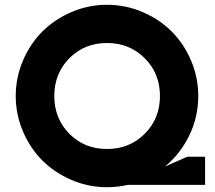

<svg xmlns="http://www.w3.org/2000/svg" viewBox="-20 -780 905 810"><path d="M845.2 -118.7V0H518.6Q476.6 9.8 431.2 9.8Q353 9.8 281.7 -20.8Q210.4 -51.3 158.9 -102.8Q107.4 -154.3 76.9 -225.6Q46.4 -296.9 46.4 -375Q46.4 -453.1 76.9 -524.4Q107.4 -595.7 158.9 -647.2Q210.4 -698.7 281.7 -729.2Q353 -759.8 431.2 -759.8Q509.8 -759.8 581.3 -729.2Q652.8 -698.7 704.3 -647.2Q755.9 -595.7 786.1 -524.4Q816.4 -453.1 816.4 -375Q816.4 -286.6 778.8 -209Q741.2 -131.3 676.3 -77.6L770 -118.7ZM431.2 -151.4Q526.4 -151.4 590.6 -215.6Q654.8 -279.8 654.8 -375Q654.8 -470.2 590.6 -534.4Q526.4 -598.6 431.2 -598.6Q336.4 -598.6 272.7 -534.4Q209 -470.2 209 -375Q209 -279.8 272.7 -215.6Q336.4 -151.4 431.2 -151.4Z"/></svg>

Font: Now
Style: Bold
Weight: 700
Designer: Alfredo Marco Pradil
Foundry: Alfredo Marco Pradil
Version: Version 1.002;PS 001.002;hotconv 1.0.88;makeotf.lib2.5.64775